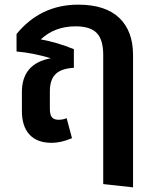

<svg xmlns="http://www.w3.org/2000/svg" viewBox="-20 -598 672 824"><path d="M316 -578Q432 -578 491.5 -521.5Q551 -465 551 -362V206L423 192V-363Q423 -427 395.5 -456Q368 -485 304 -485Q215 -485 155 -429Q226 -416 297 -387V-307Q243 -304 218.5 -280Q194 -256 194 -206V-131Q194 -105 203 -94.5Q212 -84 231 -84Q251 -84 266 -91L289 -5Q242 15 202 15Q139 15 106.5 -20.5Q74 -56 74 -121V-203Q74 -325 198 -348Q122 -371 51 -377V-452Q154 -578 316 -578Z"/></svg>

Font: FiraGO Medium
Style: Regular
Weight: 500
Designer: bBox Type
Foundry: bBox Type GmbH
Version: Version 1.001;PS 001.001;hotconv 1.0.88;makeotf.lib2.5.64775